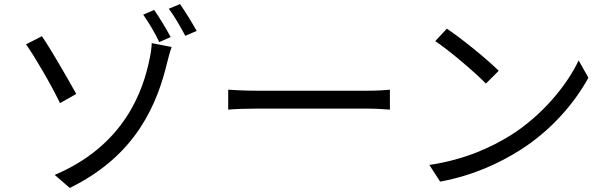

<svg xmlns="http://www.w3.org/2000/svg" viewBox="-20 -874 2990 944"><path d="M249 -14 323 50C655 -112 755 -370 803 -571C806 -584 815 -618 824 -643L726 -662C726 -644 721 -608 715 -582C684 -431 594 -160 249 -14ZM186 -696 108 -656C149 -599 232 -457 275 -367L355 -412C319 -477 231 -631 186 -696ZM738 -825 684 -802C709 -767 744 -709 763 -667L819 -692C799 -730 762 -791 738 -825ZM865 -854 810 -831C837 -796 869 -739 891 -698L947 -722C926 -760 889 -820 865 -854Z M1102 -433V-335C1133 -338 1186 -340 1241 -340C1316 -340 1715 -340 1790 -340C1835 -340 1877 -336 1897 -335V-433C1875 -431 1839 -428 1789 -428C1715 -428 1315 -428 1241 -428C1185 -428 1132 -431 1102 -433Z M2177 -733 2120 -672C2194 -622 2319 -515 2369 -463L2432 -526C2376 -582 2248 -686 2177 -733ZM2091 -63 2144 19C2310 -12 2437 -73 2537 -136C2688 -231 2805 -367 2873 -492L2825 -577C2767 -454 2645 -306 2491 -209C2396 -150 2266 -89 2091 -63Z"/></svg>

Font: Source Han Sans JP
Style: Regular
Weight: 400
Designer: Ryoko NISHIZUKA 西塚涼子 (kana, bopomofo & ideographs); Paul D. Hunt (Latin, Greek & Cyrillic); Sandoll Communications 산돌커뮤니
Foundry: Adobe
Version: Version 2.004;hotconv 1.0.118;makeotfexe 2.5.65603